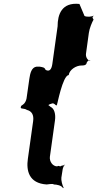

<svg xmlns="http://www.w3.org/2000/svg" viewBox="-20 -832 518 1020"><path d="M123 -248C148 -242 161 -222 156 -188L128 12C119 74 133 142 228 148C228 148 266 142 265 148C281 148 308 153 315 168C315 168 320 159 319 165C311 156 304 123 306 112L313 67C314 60 321 43 325 45C325 45 324 38 323 44C318 48 308 46 300 52C300 52 286 46 285 52C259 52 242 25 245 1L272 -192C277 -226 268 -256 249 -264C244 -268 235 -279 228 -273V-270C234 -270 245 -281 251 -280C273 -294 280 -251 285 -286C282 -265 313 -433 345 -433C349 -463 386 -484 412 -484C424 -484 439 -484 441 -500C450 -516 461 -512 459 -508C445 -512 434 -529 437 -548L452 -657C455 -681 469 -714 477 -728C471 -740 468 -737 478 -749C471 -744 444 -740 429 -747L402 -811C307 -821 286 -754 286 -692L258 -492C254 -464 243 -449 222 -461C217 -475 206 -475 190 -478H175C147 -475 140 -441 136 -414L121 -309C119 -297 112 -283 103 -277C92 -269 92 -272 90 -260C93 -252 108 -258 123 -248Z"/></svg>

Font: Hussar Przerywany
Style: Obl
Weight: 400
Foundry: Cannot Into Space Fonts
Version: Version 0.982